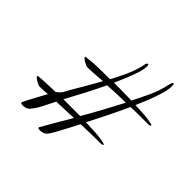

<svg xmlns="http://www.w3.org/2000/svg" viewBox="-119 -569 631 631"><g transform="rotate(45 196.5 -253.0)"><path d="M146 -43Q144 -43 140 -43.5Q136 -44 136 -48Q151 -74 166 -100Q181 -126 196 -151L117 -148Q107 -129 97 -108.5Q87 -88 73 -71Q64 -61 48 -61Q46 -61 42 -61.5Q38 -62 38 -66Q38 -67 43.5 -78Q49 -89 57 -103.5Q65 -118 71.5 -130.5Q78 -143 80 -146Q70 -145 61 -144.5Q52 -144 43 -144Q38 -144 26 -151Q14 -158 13 -163L15 -165Q35 -167 54.5 -167.5Q74 -168 93 -169Q95 -171 98 -173Q101 -175 103 -177Q111 -185 116 -195.5Q121 -206 126 -214Q140 -237 152.5 -259Q165 -281 178 -304Q161 -303 143.5 -301.5Q126 -300 109 -300Q104 -300 92 -307Q80 -314 79 -319L81 -320Q108 -324 135.5 -324.5Q163 -325 190 -325Q204 -351 216 -377.5Q228 -404 235 -433Q235 -436 237 -442.5Q239 -449 243 -449Q245 -449 245.5 -445.5Q246 -442 246 -440Q246 -426 238.5 -404Q231 -382 222 -360.5Q213 -339 207 -326H236Q250 -326 263 -325.5Q276 -325 289 -325Q304 -354 318 -384.5Q332 -415 339 -448Q340 -450 341.5 -456.5Q343 -463 347 -463Q349 -463 349.5 -458.5Q350 -454 350 -452Q350 -436 342.5 -411.5Q335 -387 325.5 -363.5Q316 -340 309 -324Q329 -323 349 -322Q369 -321 388 -316Q393 -316 393 -313Q393 -311 389 -310Q385 -309 383 -309Q363 -309 342.5 -309Q322 -309 302 -308Q286 -273 269 -238.5Q252 -204 234 -169Q256 -168 278 -167Q300 -166 322 -161Q323 -160 325 -160Q327 -160 327 -158Q327 -155 323 -154.5Q319 -154 317 -154Q294 -154 271.5 -153.5Q249 -153 226 -152Q220 -141 209.5 -120.5Q199 -100 188.5 -81Q178 -62 171 -53Q162 -43 146 -43ZM128 -170H206Q226 -204 244.5 -238.5Q263 -273 281 -307Q239 -307 197 -304Q181 -270 163.5 -236.5Q146 -203 128 -170Z"/></g></svg>

Font: Bonheur Royale
Style: Regular
Weight: 400
Designer: Robert E. Leuschke
Foundry: Robert E. Leuschke
Version: Version 1.010; ttfautohint (v1.8.3)